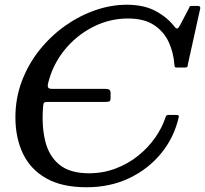

<svg xmlns="http://www.w3.org/2000/svg" viewBox="-20 -780 865 810"><path d="M45 -285Q45 -365.5 72 -437.2Q99 -509 146 -568Q193 -627 253.2 -670Q313.5 -713 380.8 -736.5Q448 -760 515 -760Q587.5 -760 637 -733.2Q686.5 -706.5 717 -666.5Q724 -658 728.8 -660Q733.5 -662 740 -674.5L777.5 -746Q780 -750.5 780.5 -752.8Q781 -755 788 -755H815Q825 -755 825 -745.5L772.5 -508Q772.5 -500 769.5 -497.5Q766.5 -495 758 -495H727.5Q718 -495 717.2 -498.2Q716.5 -501.5 715.5 -509.5Q712 -558 692 -602Q672 -646 630.2 -674Q588.5 -702 520 -702Q442 -702 372 -666.2Q302 -630.5 252 -568.8Q202 -507 183 -429Q180 -416.5 183.2 -410.8Q186.5 -405 202 -405H426.5Q446.5 -405 446.5 -389V-364Q446.5 -356 442.2 -353Q438 -350 423.5 -350H182Q166.5 -350 164.5 -345.2Q162.5 -340.5 161.5 -326Q155.5 -246 171.2 -183.2Q187 -120.5 231.2 -84.8Q275.5 -49 355 -49Q415 -49 467.8 -69Q520.5 -89 562.8 -123Q605 -157 634.8 -199.5Q664.5 -242 679 -287Q682 -295 689 -295H724Q736 -295 734.5 -288Q716 -203 661.8 -135.5Q607.5 -68 526.5 -29Q445.5 10 345 10Q241 10 174.8 -27.8Q108.5 -65.5 76.8 -132Q45 -198.5 45 -285Z"/></svg>

Font: Besley
Style: Italic
Weight: 400
Italic angle: -13°
Designer: Owen Earl
Foundry: indestructible type*
Version: Version 4.000; ttfautohint (v1.8.4.7-5d5b)